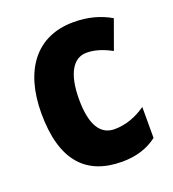

<svg xmlns="http://www.w3.org/2000/svg" viewBox="-110 -645 667 740"><g transform="rotate(-20 224.0 -275.0)"><path d="M267 10C324 10 372 -5 411 -35V-162C370 -133 326 -118 282 -118C224 -118 192 -168 192 -273C192 -377 225 -432 280 -432C314 -432 347 -421 382 -402L425 -521C382 -546 333 -560 273 -560C119 -560 37 -447 37 -272C37 -78 119 10 267 10Z"/></g></svg>

Font: Noto Sans Thai Looped Condensed ExtraBold
Style: Regular
Weight: 800
Width: 3
Designer: Sasikarn Vongin, Ben Mitchell
Foundry: The Fontpad Ltd
Version: Version 1.001